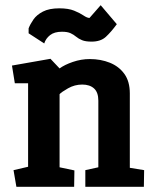

<svg xmlns="http://www.w3.org/2000/svg" viewBox="-20 -718 595 738"><path d="M43 0 32 -64 88 -77V-398H37L26 -466L174 -492L209 -455Q228 -469 260 -480Q292 -491 325 -491Q367 -491 402 -477Q437 -463 458 -434Q479 -405 479 -359V-73L534 -64L533 0H308V-64L358 -75V-331Q358 -363 341.5 -378Q325 -393 296 -393Q267 -393 241.5 -378.5Q216 -364 209 -356V-75L266 -63L265 0ZM150 -551 90 -590V-609Q96 -625 108.5 -643Q121 -661 145 -673.5Q169 -686 208 -686Q243 -686 265 -677Q287 -668 301 -658.5Q315 -649 324 -649L367 -698L429 -625Q407 -595 387 -576.5Q367 -558 332 -558Q309 -558 295.5 -563.5Q282 -569 272.5 -577Q263 -585 251 -590.5Q239 -596 218 -596Q189 -596 172.5 -583Q156 -570 150 -551Z"/></svg>

Font: Kreon Light
Style: Regular
Weight: 300
Designer: Julia Petretta
Foundry: Julia Petretta and Eli Heuer
Version: Version 2.002